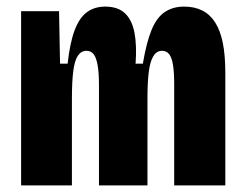

<svg xmlns="http://www.w3.org/2000/svg" viewBox="-20 -562 743 582"><path d="M44 0V-333V-528H159L162 -369H185Q192 -433 206.5 -471Q221 -509 244 -525.5Q267 -542 299 -542Q337 -542 358.5 -522Q380 -502 387.5 -463.5Q395 -425 391 -369H413Q424 -434 439.5 -471.5Q455 -509 479.5 -525.5Q504 -542 538 -542Q570 -542 593.5 -530Q617 -518 632.5 -493.5Q648 -469 655.5 -431.5Q663 -394 663 -341V0H508V-307Q508 -342 504.5 -364.5Q501 -387 493 -397.5Q485 -408 471 -408Q455 -408 445 -392Q435 -376 431 -344.5Q427 -313 427 -264V0H280V-305Q280 -341 276 -364Q272 -387 264 -397.5Q256 -408 242 -408Q226 -408 216 -393Q206 -378 202 -346Q198 -314 198 -263V0Z"/></svg>

Font: Bricolage Grotesque 24pt Condensed ExtraBold
Style: Regular
Weight: 800
Width: 3
Designer: Mathieu Triay
Foundry: Atelier Triay
Version: Version 1.001;gftools[0.9.33.dev8+g029e19f]